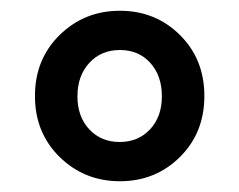

<svg xmlns="http://www.w3.org/2000/svg" viewBox="-20 -798 444 357"><path d="M314.5 -506Q269 -461 203 -461Q137 -461 91 -506Q45 -551 45 -619.5Q45 -688 91 -733Q137 -778 203 -778Q269 -778 314.5 -733Q360 -688 360 -619.5Q360 -551 314.5 -506ZM124 -619Q124 -581 146 -557.5Q168 -534 202.5 -534Q237 -534 259 -557.5Q281 -581 281 -619Q281 -657 259.5 -681Q238 -705 203 -705Q168 -705 146 -681Q124 -657 124 -619Z"/></svg>

Font: Swei Fan Sans CJK TC
Style: Bold
Weight: 700
Version: Version 2.130